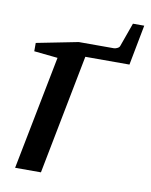

<svg xmlns="http://www.w3.org/2000/svg" viewBox="-71 -633 538 686"><g transform="rotate(10 198.5 -290.0)"><path d="M369.1 -434.1H209L124.5 0H30.8L111.8 -413.1L25.9 -421.9V-452.1L176.8 -481.9H305.2Q309.6 -481.9 316.7 -485.4Q323.7 -488.8 325.2 -494.1L356 -580.1H397Z"/></g></svg>

Font: Charis SIL Cyr
Style: Italic
Weight: 400
Italic angle: -11°
Foundry: SIL International
Version: Version 5.000